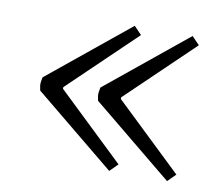

<svg xmlns="http://www.w3.org/2000/svg" viewBox="-57 -527 653 572"><g transform="rotate(10 269.5 -240.5)"><path d="M505 -436 304 -243V-238L506 -45L482 -21L238 -221Q235 -235 235 -240.5Q235 -246 238 -261L482 -460ZM330 -436 129 -243V-238L331 -45L307 -21L63 -221Q60 -235 60 -240.5Q60 -246 63 -261L307 -460Z"/></g></svg>

Font: Karma Variable Light
Style: Regular
Weight: 300
Designer: Joana Correia
Foundry: Indian Type Foundry
Version: Version 3.000